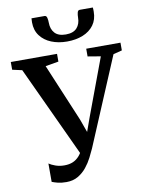

<svg xmlns="http://www.w3.org/2000/svg" viewBox="-120 -1049 868 1137"><g transform="rotate(-10 314.0 -480.5)"><path d="M186.5 14.5Q155.5 14.5 135.2 9.2Q115 4 99.5 -2V-112.5Q113.5 -102.5 137.8 -93.8Q162 -85 191 -85Q221 -85 243 -94.5Q265 -104 281.5 -123Q298 -142 310 -170.5L307.5 -114.5L43 -683.5L-15.5 -696.5V-743H262.5V-696.5L183.5 -683L329 -336.5L375 -209L340.5 -208.5L386.5 -337L515.5 -683.5L438 -696.5V-743H644V-696.5L591.5 -683L369 -155Q359 -132.5 344.2 -103.5Q329.5 -74.5 308 -47.8Q286.5 -21 256.5 -3.2Q226.5 14.5 186.5 14.5ZM228.5 -976.5Q240 -976.5 243.2 -962.5Q246.5 -948.5 246.5 -933.5Q246.5 -894.5 268 -870.8Q289.5 -847 334.5 -847Q379.5 -847 401 -870.8Q422.5 -894.5 422.5 -933.5Q422.5 -948.5 425.8 -962.5Q429 -976.5 440 -976.5H519Q519.5 -971 519.8 -964.8Q520 -958.5 520 -952Q520 -904 495.8 -871Q471.5 -838 429.5 -821.2Q387.5 -804.5 334.5 -804.5Q282.5 -804.5 240.5 -821.5Q198.5 -838.5 173.8 -871.5Q149 -904.5 149 -952Q149 -958.5 149.5 -964.8Q150 -971 150 -976.5Z"/></g></svg>

Font: Merriweather 48pt SemiBold
Style: Regular
Weight: 600
Version: Version 2.100